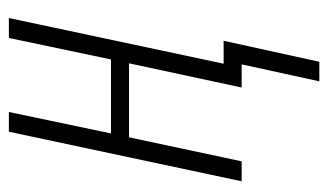

<svg xmlns="http://www.w3.org/2000/svg" viewBox="-175 -395 747 437"><g transform="rotate(-90 198.5 -176.5)"><path d="M231.9 176.8 270.5 0H217.8L272.9 -256.3H104.5L49.8 0H4.4L117.2 -529.8H162.1L113.3 -297.4H281.7L330.6 -529.8H376L272 -41H324.2L276.4 176.8Z"/></g></svg>

Font: Open Sans Condensed Light
Style: Italic
Weight: 300
Width: 3
Italic angle: -12°
Designer: Monotype Design Team
Foundry: Monotype Imaging Inc.
Version: Version 3.000; ttfautohint (v1.8.4)